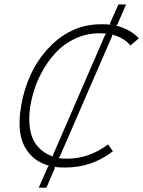

<svg xmlns="http://www.w3.org/2000/svg" viewBox="-20 -840 650 871"><path d="M457 -682.1 462.9 -687Q453.1 -689 429.2 -689Q371.6 -688.5 320.3 -664.6Q269 -640.6 231.4 -599.6Q193.8 -558.6 167 -507.8Q140.1 -457 126 -399.9Q114.7 -353.5 113 -313.2Q111.3 -272.9 120.1 -236.1Q128.9 -199.2 154.3 -171.9Q179.7 -144.5 220.2 -129.9V-136.2ZM470.2 -185.1 492.2 -153.8Q397 -80.1 276.9 -80.1Q241.2 -80.1 227.1 -83L229 -78.1L190.9 11.2H155.8L198.2 -85L203.1 -87.9Q141.6 -105.5 107.7 -150.1Q73.7 -194.8 69.6 -257.8Q65.4 -320.8 84 -399.9Q120.1 -546.4 216.1 -638.2Q312 -730 439 -730Q468.8 -730 481 -728L479 -733.9L517.1 -819.8H551.8L512.2 -728L505.9 -724.1Q572.3 -707 609.9 -666L571.8 -633.8Q541 -669.9 488.8 -683.1V-676.8L251 -128.9L245.1 -123Q261.7 -120.1 282.2 -120.1Q385.3 -120.1 470.2 -185.1Z"/></svg>

Font: Sinkin Sans 200 X Light Italic
Style: Regular
Weight: 200
Italic angle: -112°
Designer: Keith Bates
Foundry: K-Type
Version: Sinkin Sans (version 1.0)  by Keith Bates   •   © 2014   www